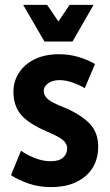

<svg xmlns="http://www.w3.org/2000/svg" viewBox="-20 -755 449 786"><path d="M25 -38 66 -138Q90 -121 122.5 -108Q155 -95 187 -95Q223 -95 239 -110.5Q255 -126 255 -147Q255 -166 239 -180.5Q223 -195 171 -217Q97 -249 66 -285.5Q35 -322 35 -379Q35 -421 57 -456Q79 -491 121 -512Q163 -533 222 -533Q263 -533 300.5 -522Q338 -511 369 -493L327 -394Q306 -407 277.5 -417Q249 -427 224 -427Q195 -427 177 -414Q159 -401 159 -382Q159 -365 175 -350Q191 -335 243 -315Q313 -285 347.5 -248.5Q382 -212 382 -155Q382 -79 330 -34Q278 11 188 11Q140 11 97.5 -3.5Q55 -18 25 -38ZM363 -735 277 -585H162L75 -735H173L219 -667L265 -735Z"/></svg>

Font: Radio Canada Condensed SemiBold
Style: Regular
Weight: 600
Width: 3
Designer: Charles Daoud, Etienne Aubert Bonn, Alexandre Saumier Demers, Jacques Le Bailly
Foundry: Radio-Canada
Version: Version 2.104; ttfautohint (v1.8.4.7-5d5b);gftools[0.9.28.de